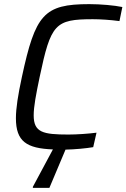

<svg xmlns="http://www.w3.org/2000/svg" viewBox="-20 -716 612 929"><path d="M429 -623C464 -623 513 -620 558 -614L572 -682C534 -690 467 -696 412 -696C192 -696 151 -646 86 -344C67 -256 57 -192 57 -144C57 -31 109 2 236 7L139 188V193H219L297 8C343 7 396 2 431 -4L447 -74C409 -69 352 -65 311 -65C188 -65 143 -75 143 -158C143 -200 154 -258 172 -344C226 -600 246 -623 429 -623Z"/></svg>

Font: Saira UNSAM
Style: Italic
Weight: 400
Italic angle: -12°
Designer: Hector Gatti with collaboration of the Omnibus-Type team
Foundry: Omnibus-Type
Version: Version 0.072;PS 000.072;hotconv 1.0.88;makeotf.lib2.5.64775